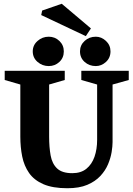

<svg xmlns="http://www.w3.org/2000/svg" viewBox="-20 -991 704 1020"><path d="M338 9Q260 9 210.5 -12.5Q161 -34 134.5 -72Q108 -110 98 -159.5Q88 -209 88 -265V-542L5 -566V-615H324V-566L241 -542V-265Q241 -209 249 -165Q257 -121 283.5 -96Q310 -71 364 -71Q410 -71 439 -94.5Q468 -118 482 -158Q496 -198 496 -248V-542L412 -566V-615H664V-566L578 -542V-236Q578 -214 573 -183Q568 -152 554 -118.5Q540 -85 513 -56Q486 -27 443.5 -9Q401 9 338 9ZM489 -640Q454 -640 429.5 -662Q405 -684 405 -718Q405 -751 429.5 -773.5Q454 -796 489 -796Q519 -796 543 -773.5Q567 -751 567 -718Q567 -684 543 -662Q519 -640 489 -640ZM239 -640Q205 -640 179.5 -662Q154 -684 154 -718Q154 -751 179.5 -773.5Q205 -796 239 -796Q272 -796 295.5 -773.5Q319 -751 319 -718Q319 -684 295.5 -662Q272 -640 239 -640ZM436 -799 199 -911 204 -935 308 -971 463 -840Z"/></svg>

Font: Manuale ExtraBold
Style: Regular
Weight: 800
Version: Version 1.002